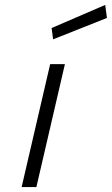

<svg xmlns="http://www.w3.org/2000/svg" viewBox="-20 -761 455 781"><path d="M68 0 184 -500H244L128 0ZM196 -601 190 -647 408 -741 415 -688Z"/></svg>

Font: Titillium Web Light
Style: Italic
Weight: 300
Italic angle: -13°
Version: Version 1.002;PS 57.000;hotconv 1.0.70;makeotf.lib2.5.55311